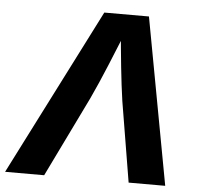

<svg xmlns="http://www.w3.org/2000/svg" viewBox="-74 -782 872 835"><g transform="rotate(5 362.0 -364.0)"><path d="M-21.6 0 347.9 -727.5H542.8L677.4 0H517.7L459.5 -351Q450 -416.5 441.4 -498.6Q432.8 -580.8 424.7 -676.2H457.1Q419.1 -582.8 385.4 -500.9Q351.6 -418.9 319.8 -351L149 0Z"/></g></svg>

Font: Inter Variable
Style: Italic
Weight: 400
Italic angle: -9.39999°
Designer: Rasmus Andersson
Foundry: rsms
Version: Version 4.001;git-9221beed3